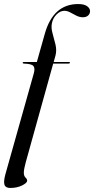

<svg xmlns="http://www.w3.org/2000/svg" viewBox="-46 -741 466 951"><path d="M66.5 -430.5Q66.5 -434 72 -434H136.5L176 -574Q217.5 -721 341.5 -721Q370.5 -721 385.2 -710.5Q400 -700 400 -686Q400 -673 390.5 -664.2Q381 -655.5 364.5 -655.5Q348 -655.5 332.2 -663.5Q316.5 -671.5 301.8 -679.5Q287 -687.5 273.5 -687.5Q252 -687.5 234 -669.2Q216 -651 211 -625.5Q206.5 -603.5 214.2 -576.2Q222 -549 228.8 -520.5Q235.5 -492 229 -466.5L220 -434H295.5Q300.5 -434 300.5 -431Q300.5 -426 292.5 -426H217.5L81.5 63Q72 98 72 114Q72 130.5 80.2 138.2Q88.5 146 88.5 154Q88.5 165 63.5 177.5Q38.5 190 5 190Q-18.5 190 -23.8 174.2Q-29 158.5 -19.5 123L121.5 -378Q128.5 -403 119.5 -414Q110.5 -425 72.5 -426Q66.5 -426 66.5 -430.5Z"/></svg>

Font: Fraunces 144pt S000
Style: Italic
Weight: 400
Italic angle: -16°
Version: Version 1.000; ttfautohint (v1.8.3)